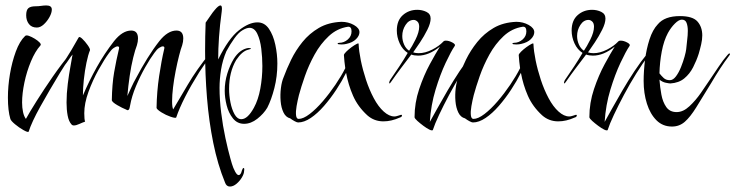

<svg xmlns="http://www.w3.org/2000/svg" viewBox="-20 -450 2697 704"><path d="M115 -349Q96 -349 86 -362Q76 -375 76 -394Q76 -413 84 -420Q92 -427 111 -427Q121 -427 131 -428.5Q141 -430 150 -430Q170 -430 170 -415Q170 -403 161.5 -387.5Q153 -372 140.5 -360.5Q128 -349 115 -349ZM85 33Q82 36 66 27Q50 18 35 5.5Q20 -7 18 -14Q9 -44 9 -92Q9 -134 16.5 -178.5Q24 -223 38 -261Q52 -299 72 -318Q76 -322 86 -318.5Q96 -315 107.5 -308Q119 -301 125.5 -294Q132 -287 128 -283Q109 -262 93.5 -225Q78 -188 69.5 -147.5Q61 -107 61 -74Q61 -55 64.5 -39Q68 -23 75 -14Q88 -38 114.5 -80Q141 -122 173.5 -169Q206 -216 238 -254Q243 -260 246 -258Q249 -256 245 -251Q234 -237 223 -219.5Q212 -202 200 -183Q160 -117 128 -59.5Q96 -2 85 33Z M251 10Q245 10 242 6Q232 -5 228 -26.5Q224 -48 224 -74Q224 -107 228.5 -142.5Q233 -178 238.5 -207.5Q244 -237 246 -250Q239 -242 233 -232.5Q227 -223 213 -205Q212 -204 210 -204Q208 -204 206.5 -206.5Q205 -209 206 -211Q226 -240 241.5 -266Q257 -292 268 -312Q271 -318 281.5 -308Q292 -298 301.5 -284.5Q311 -271 310 -266Q303 -249 297 -220Q291 -191 287.5 -159Q284 -127 284 -100Q307 -154 335 -204Q363 -254 398 -299Q429 -338 461 -338Q486 -338 486 -309Q486 -297 482 -284Q476 -269 468.5 -239Q461 -209 455.5 -171.5Q450 -134 447 -98Q455 -115 462.5 -131.5Q470 -148 478 -162Q498 -200 520 -235.5Q542 -271 564 -299Q595 -338 627 -338Q652 -338 652 -309Q652 -297 648 -284Q643 -271 636.5 -245.5Q630 -220 624 -189.5Q618 -159 614.5 -130Q611 -101 611 -79Q611 -57 615 -49Q636 -84 668.5 -139.5Q701 -195 749 -254Q754 -260 757 -258Q760 -256 756 -251Q744 -234 733 -218.5Q722 -203 711 -186Q649 -87 626 -19Q623 -16 605.5 -22Q588 -28 572 -38Q556 -48 554 -54Q555 -114 563.5 -171Q572 -228 582 -270Q585 -280 577 -280Q572 -280 563.5 -274.5Q555 -269 546 -256Q531 -236 512.5 -203.5Q494 -171 478.5 -134Q463 -97 457 -63Q454 -40 443 -48Q428 -54 410 -64.5Q392 -75 390 -82Q391 -142 398.5 -185Q406 -228 416 -270Q419 -280 411 -280Q406 -280 397.5 -274.5Q389 -269 380 -256Q363 -233 341.5 -194.5Q320 -156 304.5 -113.5Q289 -71 289 -35Q289 -12 292 -4Q283 -1 271 4.5Q259 10 251 10Z M823 234Q810 234 805 219Q778 153 762 74Q746 -5 739 -91Q732 -177 732 -263Q732 -289 732.5 -315.5Q733 -342 734 -367Q744 -381 752 -393Q760 -405 767 -413Q781 -430 788 -430Q796 -430 793 -408Q786 -357 783 -313.5Q780 -270 780 -232Q818 -309 855.5 -338.5Q893 -368 924 -368Q950 -368 966 -344.5Q982 -321 989.5 -286Q997 -251 997 -217Q997 -170 986 -127Q975 -84 960 -55Q947 -33 923.5 -14.5Q900 4 875 4Q850 4 834 -16Q818 -36 811 -64Q804 -92 804 -117Q804 -150 813.5 -180.5Q823 -211 837 -234Q859 -269 890 -274Q900 -274 900 -272Q900 -270 891 -268Q868 -263 846 -230Q820 -186 820 -124Q820 -100 825 -74.5Q830 -49 840 -31Q850 -13 865 -13Q888 -13 911 -55Q927 -84 934.5 -125Q942 -166 942 -208Q942 -239 938 -271.5Q934 -304 923.5 -326Q913 -348 895 -348Q884 -348 869 -339Q855 -331 839.5 -309.5Q824 -288 810 -262Q796 -229 790.5 -194.5Q785 -160 785 -128Q785 -85 791 -36.5Q797 12 806.5 56Q816 100 825 132Q826 136 830.5 151Q835 166 842 179Q849 192 855 192Q863 192 867 175Q870 166 873 166Q877 166 875 177Q875 187 867 200.5Q859 214 847 224Q835 234 823 234Z M1073 -1Q1069 -1 1060.5 -5.5Q1052 -10 1044 -16Q1028 -20 1019.5 -37.5Q1011 -55 1009 -79Q1007 -103 1010 -127Q1013 -151 1020 -167Q1031 -197 1047.5 -231Q1064 -265 1089 -296Q1114 -327 1149 -347.5Q1184 -368 1232 -370Q1257 -370 1277.5 -358.5Q1298 -347 1298 -332Q1298 -319 1285.5 -306.5Q1273 -294 1250 -289Q1246 -288 1241.5 -287.5Q1237 -287 1232 -287Q1218 -287 1218 -290Q1218 -293 1224 -293Q1241 -293 1255 -305Q1269 -317 1269 -335Q1269 -353 1256 -352Q1216 -346 1185.5 -317.5Q1155 -289 1133.5 -250Q1112 -211 1098 -171Q1084 -131 1076 -101Q1071 -81 1067.5 -61Q1064 -41 1065.5 -27.5Q1067 -14 1075 -14Q1092 -14 1115.5 -32Q1139 -50 1163.5 -78.5Q1188 -107 1210 -139.5Q1232 -172 1246 -200Q1244 -212 1243 -224Q1242 -236 1241 -248Q1241 -252 1249.5 -260.5Q1258 -269 1269 -277Q1280 -285 1288 -289Q1296 -293 1295 -288Q1296 -263 1303 -228.5Q1310 -194 1322 -157.5Q1334 -121 1350.5 -90Q1367 -59 1387 -41Q1407 -23 1426 -23Q1431 -23 1435.5 -24.5Q1440 -26 1444 -27Q1448 -29 1452 -29Q1454 -29 1454 -27Q1454 -21 1446 -19Q1415 -5 1386 -5Q1352 -5 1327 -27Q1292 -59 1274.5 -99Q1257 -139 1249 -183Q1234 -153 1213 -121Q1192 -89 1168 -61.5Q1144 -34 1119.5 -17.5Q1095 -1 1073 -1Z M1567 27Q1564 30 1554 25Q1544 20 1532 11Q1520 2 1510.5 -6.5Q1501 -15 1500 -20Q1500 -73 1517 -123.5Q1534 -174 1556 -214.5Q1578 -255 1593 -279Q1552 -246 1513 -246Q1499 -246 1488 -250Q1469 -225 1450.5 -200.5Q1432 -176 1414 -150Q1410 -144 1408 -144Q1407 -144 1407 -146Q1407 -150 1410 -156Q1428 -182 1444.5 -207Q1461 -232 1475 -256Q1456 -268 1445.5 -291Q1435 -314 1435 -338Q1435 -375 1457 -394.5Q1479 -414 1510 -414Q1528 -414 1543.5 -406.5Q1559 -399 1559 -382Q1559 -365 1547 -341Q1535 -317 1520 -294.5Q1505 -272 1495 -258Q1504 -255 1515 -255Q1539 -255 1564.5 -268Q1590 -281 1605 -297Q1608 -301 1615 -301Q1626 -301 1639 -294Q1652 -287 1647 -281Q1634 -262 1614 -219.5Q1594 -177 1577 -121Q1560 -65 1556 -3Q1566 -21 1583 -51.5Q1600 -82 1621 -118Q1642 -154 1665.5 -189.5Q1689 -225 1713 -254Q1718 -260 1721 -258Q1724 -256 1720 -251Q1696 -219 1672 -180.5Q1648 -142 1627 -102.5Q1606 -63 1590 -29Q1574 5 1567 27ZM1480 -264Q1490 -278 1503.5 -305Q1517 -332 1517 -352Q1517 -365 1510.5 -371Q1504 -377 1497 -377Q1479 -377 1467 -358.5Q1455 -340 1455 -318Q1455 -302 1461.5 -287Q1468 -272 1480 -264Z M1714 -1Q1710 -1 1701.5 -5.5Q1693 -10 1685 -16Q1669 -20 1660.5 -37.5Q1652 -55 1650 -79Q1648 -103 1651 -127Q1654 -151 1661 -167Q1672 -197 1688.5 -231Q1705 -265 1730 -296Q1755 -327 1790 -347.5Q1825 -368 1873 -370Q1898 -370 1918.5 -358.5Q1939 -347 1939 -332Q1939 -319 1926.5 -306.5Q1914 -294 1891 -289Q1887 -288 1882.5 -287.5Q1878 -287 1873 -287Q1859 -287 1859 -290Q1859 -293 1865 -293Q1882 -293 1896 -305Q1910 -317 1910 -335Q1910 -353 1897 -352Q1857 -346 1826.5 -317.5Q1796 -289 1774.5 -250Q1753 -211 1739 -171Q1725 -131 1717 -101Q1712 -81 1708.5 -61Q1705 -41 1706.5 -27.5Q1708 -14 1716 -14Q1733 -14 1756.5 -32Q1780 -50 1804.5 -78.5Q1829 -107 1851 -139.5Q1873 -172 1887 -200Q1885 -212 1884 -224Q1883 -236 1882 -248Q1882 -252 1890.5 -260.5Q1899 -269 1910 -277Q1921 -285 1929 -289Q1937 -293 1936 -288Q1937 -263 1944 -228.5Q1951 -194 1963 -157.5Q1975 -121 1991.5 -90Q2008 -59 2028 -41Q2048 -23 2067 -23Q2072 -23 2076.5 -24.5Q2081 -26 2085 -27Q2089 -29 2093 -29Q2095 -29 2095 -27Q2095 -21 2087 -19Q2056 -5 2027 -5Q1993 -5 1968 -27Q1933 -59 1915.5 -99Q1898 -139 1890 -183Q1875 -153 1854 -121Q1833 -89 1809 -61.5Q1785 -34 1760.5 -17.5Q1736 -1 1714 -1Z M2208 27Q2205 30 2195 25Q2185 20 2173 11Q2161 2 2151.5 -6.5Q2142 -15 2141 -20Q2141 -73 2158 -123.5Q2175 -174 2197 -214.5Q2219 -255 2234 -279Q2193 -246 2154 -246Q2140 -246 2129 -250Q2110 -225 2091.5 -200.5Q2073 -176 2055 -150Q2051 -144 2049 -144Q2048 -144 2048 -146Q2048 -150 2051 -156Q2069 -182 2085.5 -207Q2102 -232 2116 -256Q2097 -268 2086.5 -291Q2076 -314 2076 -338Q2076 -375 2098 -394.5Q2120 -414 2151 -414Q2169 -414 2184.5 -406.5Q2200 -399 2200 -382Q2200 -365 2188 -341Q2176 -317 2161 -294.5Q2146 -272 2136 -258Q2145 -255 2156 -255Q2180 -255 2205.5 -268Q2231 -281 2246 -297Q2249 -301 2256 -301Q2267 -301 2280 -294Q2293 -287 2288 -281Q2275 -262 2255 -219.5Q2235 -177 2218 -121Q2201 -65 2197 -3Q2207 -21 2224 -51.5Q2241 -82 2262 -118Q2283 -154 2306.5 -189.5Q2330 -225 2354 -254Q2359 -260 2362 -258Q2365 -256 2361 -251Q2337 -219 2313 -180.5Q2289 -142 2268 -102.5Q2247 -63 2231 -29Q2215 5 2208 27ZM2121 -264Q2131 -278 2144.5 -305Q2158 -332 2158 -352Q2158 -365 2151.5 -371Q2145 -377 2138 -377Q2120 -377 2108 -358.5Q2096 -340 2096 -318Q2096 -302 2102.5 -287Q2109 -272 2121 -264Z M2444 14Q2410 14 2387 -9Q2364 -32 2352 -70Q2340 -108 2340 -153Q2340 -189 2345 -229.5Q2350 -270 2361.5 -305.5Q2373 -341 2392 -361Q2417 -391 2473 -391Q2520 -391 2537.5 -371Q2555 -351 2555 -320Q2555 -305 2551 -287.5Q2547 -270 2542 -253Q2534 -228 2521.5 -203.5Q2509 -179 2489 -162.5Q2469 -146 2438 -144Q2434 -144 2421.5 -146.5Q2409 -149 2398 -158Q2400 -131 2405 -103.5Q2410 -76 2423 -57.5Q2436 -39 2461 -39Q2485 -39 2508 -60.5Q2531 -82 2550 -109.5Q2569 -137 2581 -155Q2598 -180 2615 -205.5Q2632 -231 2647 -248Q2652 -254 2654 -254Q2660 -254 2653 -245Q2622 -204 2588 -146Q2555 -92 2533 -56.5Q2511 -21 2491 -3.5Q2471 14 2444 14ZM2436 -156Q2448 -156 2458.5 -170Q2469 -184 2477 -204Q2485 -224 2490 -242Q2495 -260 2496 -269Q2497 -283 2499.5 -302Q2502 -321 2502 -337Q2502 -354 2497.5 -366Q2493 -378 2480 -378Q2469 -378 2454.5 -363.5Q2440 -349 2429 -329Q2414 -301 2406.5 -261.5Q2399 -222 2398 -181Q2405 -172 2413.5 -164Q2422 -156 2436 -156Z"/></svg>

Font: Festive
Style: Regular
Weight: 400
Designer: Robert E. Leuschke
Foundry: Robert E. Leuschke
Version: Version 1.101; ttfautohint (v1.8.3)